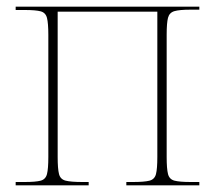

<svg xmlns="http://www.w3.org/2000/svg" viewBox="-20 -556 646 576"><path d="M27 0V-10H54Q87 -10 102 -14Q117 -18 121 -34Q125 -50 125 -85V-451Q125 -486 121 -502Q117 -518 102 -522Q87 -526 55 -526H27V-536H578V-527H552Q518 -527 503 -522.5Q488 -518 484 -502.5Q480 -487 480 -452V-85Q480 -50 484 -34Q488 -18 503.5 -14Q519 -10 552 -10H578V0H359V-10H379Q413 -10 428.5 -14Q444 -18 448 -34Q452 -50 452 -85V-521H153V-85Q153 -50 157 -34Q161 -18 177 -14Q193 -10 227 -10H246V0Z"/></svg>

Font: Noto Serif Display SemiCondensed Thin
Style: Regular
Weight: 100
Width: 4
Designer: Monotype Design Team
Foundry: Monotype Imaging Inc.
Version: Version 2.009